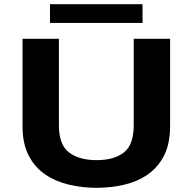

<svg xmlns="http://www.w3.org/2000/svg" viewBox="-20 -885 915 916"><path d="M441 11Q373 11 309.8 -3.8Q246.5 -18.5 196.2 -52.5Q146 -86.5 116.8 -143Q87.5 -199.5 87.5 -283V-700H261V-288.5Q261 -194 309.5 -157.5Q358 -121 441 -121Q523.5 -121 570.8 -157.5Q618 -194 618 -288.5V-700H791.5V-283Q791.5 -199.5 762.8 -143Q734 -86.5 684.8 -52.5Q635.5 -18.5 572.5 -3.8Q509.5 11 441 11ZM218.5 -775.5V-865H660V-775.5Z"/></svg>

Font: Trispace SemiExpanded
Style: Bold
Weight: 700
Width: 6
Designer: Tyler Finck
Foundry: Etcetera Type Company
Version: Version 1.210; ttfautohint (v1.8.3)